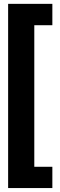

<svg xmlns="http://www.w3.org/2000/svg" viewBox="-20 -766 312 992"><path d="M22 -746.1H250.5V-635.7H157.2V95.7H250.5V205.6H22Z"/></svg>

Font: SG Kara Bold
Style: Regular
Weight: 400
Designer: Damoon Khanjanzadeh
Version: Version 1.000